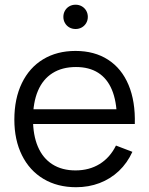

<svg xmlns="http://www.w3.org/2000/svg" viewBox="-20 -768 624 803"><path d="M40 -267.7Q40 -355.3 71.4 -420.2Q102.8 -485.2 160.5 -520.1Q218.2 -555 295.7 -555Q375 -555 431.8 -518.4Q488.7 -481.8 517.6 -412.9Q546.5 -344 543.8 -249.3H469V-275.3Q467.7 -345.5 448 -392.6Q428.3 -439.7 390.5 -463.7Q352.7 -487.7 297.7 -487.7Q240 -487.7 199.7 -462.2Q159.3 -436.8 138.7 -388.2Q118 -339.5 118 -270Q118 -202.2 138.7 -154.1Q159.3 -106 199.3 -80.7Q239.3 -55.3 295.7 -55.3Q353.2 -55.3 396.6 -82Q440 -108.7 465 -159.3L533.7 -133Q512.3 -86.2 477.2 -52.9Q442 -19.7 396.3 -2.3Q350.7 15 298.3 15Q220.3 15 161.9 -19.8Q103.5 -54.7 71.8 -118.7Q40 -182.7 40 -267.7ZM92 -311H504.7V-249.3H92ZM245 -697.3Q245 -711.7 251.7 -723.3Q258.3 -735 270 -741.7Q281.7 -748.3 296.2 -748.3Q310.3 -748.3 322.1 -741.7Q333.8 -735 340.6 -723.3Q347.3 -711.7 347.3 -697.3Q347.3 -683.3 340.6 -671.7Q333.8 -660 322.1 -653.3Q310.3 -646.7 296.2 -646.7Q281.7 -646.7 270 -653.3Q258.3 -660 251.7 -671.7Q245 -683.3 245 -697.3Z"/></svg>

Font: Tap Sans
Style: Regular
Weight: 400
Designer: Tap Payments
Foundry: Tap Payments
Version: Version 1.001;Glyphs 3.1.2 (3151)